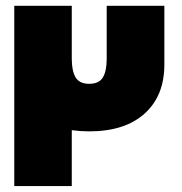

<svg xmlns="http://www.w3.org/2000/svg" viewBox="-20 -430 613 646"><path d="M221.5 -232Q221.5 -191 234.5 -169.5Q247.5 -148 280 -148Q313 -148 326 -169.2Q339 -190.5 339 -232V-410.5H533V-213Q533 -107.5 466.5 -47.8Q400 12 280 12Q251 12 221.5 8V196H28V-410.5H221.5Z"/></svg>

Font: League Spartan Black
Style: Regular
Weight: 900
Foundry: The League of Moveable Type
Version: Version 2.002